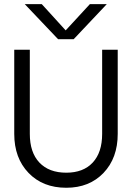

<svg xmlns="http://www.w3.org/2000/svg" viewBox="-20 -887 629 915"><path d="M331.1 -700.2H256.8L98.1 -867.2H179.2L293 -742.2L408.2 -867.2H488.8ZM47.9 -649.9H122.1V-249Q122.1 -160.6 167.7 -112.3Q213.4 -64 295.9 -64Q377 -64 421.9 -112.3Q466.8 -160.6 466.8 -249V-649.9H541V-249Q541 -133.8 473.4 -63Q405.8 7.8 295.9 7.8Q184.1 7.8 116 -63Q47.9 -133.8 47.9 -249Z"/></svg>

Font: Overused Grotesk
Style: Regular
Weight: 400
Version: Version 0.002